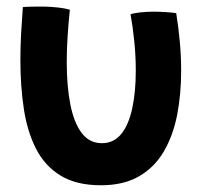

<svg xmlns="http://www.w3.org/2000/svg" viewBox="-20 -536 629 584"><path d="M377 -492.5Q388 -496.5 408.2 -498.5Q428.5 -500.5 448 -500.5Q464 -500.5 483.8 -499.2Q503.5 -498 516 -496Q523 -452.5 527 -408.2Q531 -364 531 -321Q531 -249.5 518.8 -186.5Q506.5 -123.5 478.2 -75.2Q450 -27 403 0.2Q356 27.5 287 27.5Q212.5 27.5 164.5 -1.8Q116.5 -31 89.8 -83.2Q63 -135.5 52.5 -204.8Q42 -274 42 -354Q42 -393.5 44.2 -434Q46.5 -474.5 49.5 -514.5Q61 -515.5 79.8 -515.8Q98.5 -516 114 -516Q136 -515.5 157.8 -513Q179.5 -510.5 192.5 -506.5Q188.5 -469 185.8 -428.2Q183 -387.5 183 -347.5Q183 -274 194 -218.2Q205 -162.5 228.5 -131.5Q252 -100.5 290 -100.5Q326 -100.5 348.8 -128.5Q371.5 -156.5 382.2 -206.2Q393 -256 393 -321Q393 -365 388.5 -409.8Q384 -454.5 377 -492.5Z"/></svg>

Font: Grandstander Thin SemiBold
Style: Regular
Weight: 600
Version: Version 1.200